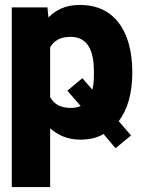

<svg xmlns="http://www.w3.org/2000/svg" viewBox="-20 -558 582 781"><path d="M28 203H184V-36C214 -10 252 10 306 10C340 10 372 4 398 -11C399 -12 399 -12 401 -13L450 45L513 -7L463 -65C499 -112 518 -180 518 -259V-269C518 -309 513 -346 504 -379C479 -468 420 -538 305 -538C247 -538 208 -518 177 -487L173 -528H28ZM184 -163V-366C200 -392 223 -408 268 -408C340 -408 362 -345 362 -270V-259C362 -236 361 -214 356 -193L315 -240L254 -189L308 -127C298 -122 284 -119 269 -119C224 -119 200 -135 184 -163Z"/></svg>

Font: Asimov Pro
Style: Blk
Weight: 900
Designer: Google
Version: Version 2.000980; 2014